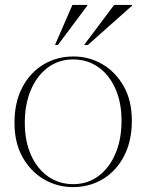

<svg xmlns="http://www.w3.org/2000/svg" viewBox="-20 -752 596 782"><path d="M277 10Q213.5 10 159.2 -21.5Q105 -53 72 -111.8Q39 -170.5 39 -251.5Q39 -335.5 70.8 -396Q102.5 -456.5 157 -489.2Q211.5 -522 279 -522Q343 -522 397 -490.5Q451 -459 484 -400.5Q517 -342 517 -260.5Q517 -177 485.2 -116.2Q453.5 -55.5 399.2 -22.8Q345 10 277 10ZM278 -2Q336.5 -2 380.8 -34.8Q425 -67.5 450 -125.8Q475 -184 475 -260.5Q475 -334.5 450 -390.8Q425 -447 380.5 -478.5Q336 -510 278 -510Q219.5 -510 175.2 -477.2Q131 -444.5 106 -386.2Q81 -328 81 -251.5Q81 -177.5 106 -121.2Q131 -65 175.5 -33.5Q220 -2 278 -2ZM322.5 -569 445 -732H518V-729L338 -569ZM204 -569 275 -732H335.5V-729L216 -569Z"/></svg>

Font: Newsreader 72pt ExtraLight
Style: Regular
Weight: 275
Designer: Hugues Gentile
Foundry: Production Type
Version: Version 1.003; ttfautohint (v1.8.3)